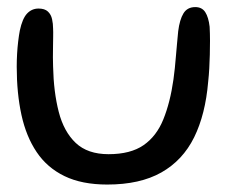

<svg xmlns="http://www.w3.org/2000/svg" viewBox="-20 -476 652 528"><path d="M275 31.5Q205 31.5 157.2 8.2Q109.5 -15 80.8 -57.8Q52 -100.5 39 -160Q26 -219.5 26 -292.5Q26 -310 27 -327.8Q28 -345.5 30 -362.2Q32 -379 34.5 -392Q41.5 -425 54.5 -438.8Q67.5 -452.5 86 -452.5Q103 -452.5 111.8 -444.2Q120.5 -436 123.2 -423.2Q126 -410.5 126 -397.5Q126.5 -388.5 126.2 -375.2Q126 -362 125.8 -347.2Q125.5 -332.5 125.5 -318.5Q125.5 -304.5 126 -293Q127.5 -223 141.5 -168.5Q155.5 -114 188.2 -83Q221 -52 278.5 -52Q339 -52 374.8 -76.8Q410.5 -101.5 429.2 -147.8Q448 -194 457 -257.5Q459 -272.5 460.8 -288.8Q462.5 -305 463.8 -321.8Q465 -338.5 466.8 -355.8Q468.5 -373 470 -390Q474 -422 484.5 -439.2Q495 -456.5 517 -456.5Q535.5 -456.5 544.5 -442.5Q553.5 -428.5 556.5 -402.5Q557.5 -383 557.5 -363.8Q557.5 -344.5 557 -325.5Q556.5 -306.5 555.5 -288Q554.5 -269.5 552.5 -251.5Q545 -161.5 513.8 -98.2Q482.5 -35 423.8 -1.8Q365 31.5 275 31.5Z"/></svg>

Font: Gluten Light
Style: Regular
Weight: 300
Designer: Tyler Finck
Foundry: Etcetera Type Company
Version: Version 1.300